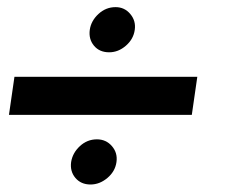

<svg xmlns="http://www.w3.org/2000/svg" viewBox="-20 -562 620 525"><path d="M296 -542.5Q320.5 -542.5 336.2 -523.8Q352 -505 348.5 -480.5Q345 -455 324.2 -437Q303.5 -419 278.5 -419Q252 -419 237 -437Q222 -455 225.5 -480.5Q229 -505 249.2 -523.8Q269.5 -542.5 296 -542.5ZM4.5 -248 19.5 -352H519.5L504.5 -248ZM245 -181Q270 -181 286 -162.5Q302 -144 298.5 -119Q295 -93.5 273.8 -75.5Q252.5 -57.5 227.5 -57.5Q201.5 -57.5 186.2 -75.5Q171 -93.5 174.5 -119Q178.5 -144 198.5 -162.5Q218.5 -181 245 -181Z"/></svg>

Font: Urbanist SemiBold
Style: Italic
Weight: 600
Italic angle: -8°
Designer: Corey Hu
Foundry: Corey Hu
Version: Version 1.321; ttfautohint (v1.8.4.7-5d5b)